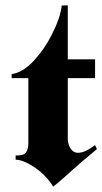

<svg xmlns="http://www.w3.org/2000/svg" viewBox="-20 -689 386 725"><path d="M87 -394H24V-409Q68 -416 108.5 -460.5Q149 -505 175 -557Q191 -588 201 -617Q211 -646 213 -668L236 -669V-465H339V-394H236V-157Q240 -136 249.5 -124Q259 -112 275 -112Q287 -112 303 -119Q319 -126 339 -141L346 -126Q313 -99 291 -80Q269 -61 250 -44Q249 -43 248 -42L247 -41Q232 -28 216.5 -14Q201 0 181 16Q168 -6 147 -27Q126 -48 103 -62Q86 -73 69 -79.5Q52 -86 39 -86V-102Q69 -101 78 -113Q87 -125 87 -149Z"/></svg>

Font: Fette UNZ Fraktur
Style: Regular
Weight: 900
Foundry: UNZ1 Extensions by Catfonts.de
Version: Version 0.000 2012 initial release